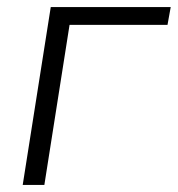

<svg xmlns="http://www.w3.org/2000/svg" viewBox="-20 -521 501 541"><path d="M44 0 123 -501H461L452 -451H176L105 0Z"/></svg>

Font: Mulish Light
Style: Italic
Weight: 300
Italic angle: -9°
Designer: Vernon Adams
Foundry: Vernon Adams
Version: Version 3.603; ttfautohint (v1.8.3)